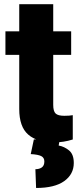

<svg xmlns="http://www.w3.org/2000/svg" viewBox="-20 -680 384 930"><path d="M324.7 -528.3V-414.1H237.8V-172.4Q237.8 -141.1 249.5 -130.1Q261.2 -119.1 291.5 -119.1Q305.7 -119.1 314.9 -119.9Q324.2 -120.6 332.5 -122.1V-4.4Q289.1 9.8 239.7 9.8Q160.2 9.8 116.7 -28.1Q73.2 -65.9 73.2 -151.9V-414.1H6.3V-528.3H73.2V-659.7H237.8V-528.3ZM144 -4.9H269.5L264.2 24.9Q291.5 29.8 314.5 48.6Q337.4 67.4 337.4 109.4Q337.4 164.1 291 197.3Q244.6 230.5 154.8 230.5L151.4 139.6Q170.4 139.6 182.6 130.9Q194.8 122.1 194.8 102.1Q194.8 83.5 179.4 75.9Q164.1 68.4 128.9 66.4Z"/></svg>

Font: Vazirmatn RD UI Black
Style: Regular
Weight: 900
Designer: Saber Rastikerdar
Foundry: Saber Rastikerdar
Version: Version 33.003